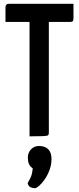

<svg xmlns="http://www.w3.org/2000/svg" viewBox="-20 -720 418 1014"><path d="M136 0V-689Q136 -689 138.5 -689.5Q141 -690 155 -690H219Q233 -690 235.5 -689.5Q238 -689 238 -689V-19Q238 -9 233.5 -5.5Q229 -2 207.5 -1Q186 0 136 0ZM9 -604V-681Q9 -700 28 -700H368V-623Q368 -612 364 -608Q360 -604 349 -604ZM164 274Q151 274 140.5 268.5Q130 263 126 247Q143 218 147 203Q151 188 153 169Q138 159 132.5 145Q127 131 127 112Q127 87 143.5 69Q160 51 186 51Q218 51 235 68.5Q252 86 252 120Q252 150 241.5 178Q231 206 216 227.5Q201 249 186.5 261.5Q172 274 164 274Z"/></svg>

Font: Yanone Kaffeesatz ExtraLight SemiBold
Style: Regular
Weight: 600
Version: Version 2.003